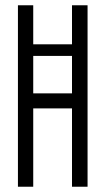

<svg xmlns="http://www.w3.org/2000/svg" viewBox="-20 -708 398 728"><path d="M48 0V-688H106V-540H253V-688H312V0H253V-297H106V0ZM106 -354H253V-496H106Z"/></svg>

Font: Saira UltraCondensed
Style: Regular
Weight: 400
Width: 1
Designer: Hector Gatti with collaboration of the Omnibus-Type team
Foundry: Omnibus-Type
Version: Version 1.101